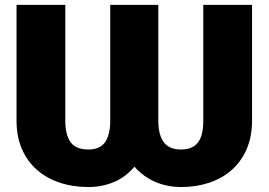

<svg xmlns="http://www.w3.org/2000/svg" viewBox="-20 -747 1087 777"><path d="M713.1 9.9Q686.8 9.9 661.2 5.1Q635.7 0.4 611.5 -9.6Q587.4 -19.5 565.3 -35.2Q543.3 -50.8 524.1 -72.4Q487.2 -29.1 439.3 -9.6Q391.3 9.9 338.1 9.9Q274.9 9.9 221.6 -7.8Q168.3 -25.6 129.4 -59.7Q90.6 -93.8 68.7 -143.8Q46.9 -193.9 46.9 -258.5V-727.3H244.3V-258.5Q244.3 -202.1 265.3 -171.9Q286.6 -142 338.1 -142Q384.9 -142 405.5 -172.1Q426.1 -202.1 426.1 -258.5V-727.3H620.7V-258.5Q620.7 -202.1 642.4 -172.1Q664.1 -142 713.1 -142Q737.6 -142 754.6 -149.7Q771.7 -157.3 782.3 -172.1Q793 -186.8 797.8 -208.5Q802.6 -230.1 802.6 -258.5V-727.3H1000V-258.5Q1000 -193.9 978.3 -143.8Q956.7 -93.8 918.3 -59.7Q880 -25.6 827.4 -7.8Q774.9 9.9 713.1 9.9Z"/></svg>

Font: Linik Sans Black
Style: Regular
Weight: 900
Designer: Fonts by Rasmus Andersson / Changes by Cristiano Sobral with parts from Marc Monis
Foundry: rsms
Version: Version 3.020; ttfautohint (v1.6)